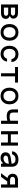

<svg xmlns="http://www.w3.org/2000/svg" viewBox="3039 -3695 672 6790"><g transform="rotate(90 3375.0 -300.0)"><path d="M138 -600H432Q531 -600 584.5 -556.5Q638 -513 638 -432Q638 -392 615 -361Q592 -330 552 -316V-304Q597 -289 622.5 -252.5Q648 -216 648 -168Q648 -87 593.5 -43.5Q539 0 438 0H138ZM538 -178Q538 -215 512 -234.5Q486 -254 438 -254H248V-102H438Q486 -102 512 -121.5Q538 -141 538 -178ZM532 -424Q532 -459 506 -478.5Q480 -498 432 -498H248V-350H432Q480 -350 506 -369.5Q532 -389 532 -424Z M830 -300Q830 -394 867 -465.5Q904 -537 970.5 -576.5Q1037 -616 1125 -616Q1213 -616 1279.5 -576.5Q1346 -537 1383 -465.5Q1420 -394 1420 -300Q1420 -206 1383 -134.5Q1346 -63 1279.5 -23.5Q1213 16 1125 16Q1037 16 970.5 -23.5Q904 -63 867 -134.5Q830 -206 830 -300ZM1310 -300Q1310 -398 1260.5 -455Q1211 -512 1125 -512Q1039 -512 989.5 -455Q940 -398 940 -300Q940 -202 989.5 -145Q1039 -88 1125 -88Q1211 -88 1260.5 -145Q1310 -202 1310 -300Z M1598 -297Q1598 -392 1635.5 -464Q1673 -536 1741 -576Q1809 -616 1899 -616Q1979 -616 2040 -585Q2101 -554 2136 -498Q2171 -442 2174 -368H2073Q2059 -435 2012 -473.5Q1965 -512 1895 -512Q1807 -512 1757.5 -454.5Q1708 -397 1708 -297Q1708 -200 1756.5 -144Q1805 -88 1889 -88Q1950 -88 1994.5 -121.5Q2039 -155 2057 -214H2158Q2152 -146 2116 -94Q2080 -42 2020.5 -13Q1961 16 1889 16Q1802 16 1736 -23Q1670 -62 1634 -133Q1598 -204 1598 -297Z M2570 -496H2350V-600H2900V-496H2680V0H2570Z M3080 -300Q3080 -394 3117 -465.5Q3154 -537 3220.5 -576.5Q3287 -616 3375 -616Q3463 -616 3529.5 -576.5Q3596 -537 3633 -465.5Q3670 -394 3670 -300Q3670 -206 3633 -134.5Q3596 -63 3529.5 -23.5Q3463 16 3375 16Q3287 16 3220.5 -23.5Q3154 -63 3117 -134.5Q3080 -206 3080 -300ZM3560 -300Q3560 -398 3510.5 -455Q3461 -512 3375 -512Q3289 -512 3239.5 -455Q3190 -398 3190 -300Q3190 -202 3239.5 -145Q3289 -88 3375 -88Q3461 -88 3510.5 -145Q3560 -202 3560 -300Z M4092 -202Q3970 -202 3910 -256.5Q3850 -311 3850 -420V-600H3960V-420Q3960 -360 3994.5 -332Q4029 -304 4106 -304Q4148 -304 4181.5 -309.5Q4215 -315 4250 -327V-600H4360V0H4250V-225Q4183 -202 4092 -202Z M4620 -600H4730V-347H5020V-600H5130V0H5020V-243H4730V0H4620Z M5780 -279 5566 -247Q5524 -240 5503.5 -219Q5483 -198 5483 -163Q5483 -131 5511 -109.5Q5539 -88 5582 -88Q5633 -88 5676 -110.5Q5719 -133 5743.5 -172.5Q5768 -212 5768 -259V-380Q5768 -443 5728.5 -478Q5689 -513 5618 -513Q5544 -513 5497 -481Q5450 -449 5436 -390H5330Q5336 -459 5373 -510Q5410 -561 5474 -588.5Q5538 -616 5622 -616Q5744 -616 5810 -557Q5876 -498 5876 -388V0H5768V-60H5738Q5709 -22 5665 -3Q5621 16 5560 16Q5501 16 5457 -6Q5413 -28 5389.5 -67.5Q5366 -107 5366 -160Q5366 -234 5415 -281.5Q5464 -329 5555 -342L5780 -376Z M6504 -220H6344Q6276 -220 6226.5 -243Q6177 -266 6150.5 -308.5Q6124 -351 6124 -410Q6124 -469 6150.5 -511.5Q6177 -554 6226.5 -577Q6276 -600 6344 -600H6614V0H6504ZM6284 -240H6411L6234 0H6104ZM6504 -320V-496H6344Q6292 -496 6263 -473Q6234 -450 6234 -408Q6234 -366 6263 -343Q6292 -320 6344 -320Z"/></g></svg>

Font: Martian Mono Custom sWd Rg
Style: Regular
Weight: 400
Width: 6
Monospace: yes
Designer: Alex Havermale
Foundry: Evil Martians
Version: Version 1.000